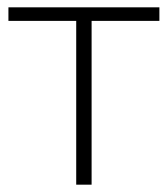

<svg xmlns="http://www.w3.org/2000/svg" viewBox="-20 -504 458 524"><path d="M188 0V-447H3V-484H415V-447H230V0Z"/></svg>

Font: Nunito Sans 12pt ExtraLight
Style: Regular
Weight: 200
Designer: Vernon Adams
Foundry: Vernon Adams
Version: Version 3.101;gftools[0.9.27]